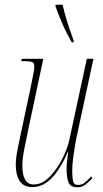

<svg xmlns="http://www.w3.org/2000/svg" viewBox="-20 -786 439 816"><path d="M309 10Q279 10 271 -11Q263 -32 263 -69Q263 -81 264.5 -96Q266 -111 270 -142H269Q237 -68 200 -29.5Q163 9 118 9Q80 9 63.5 -17Q47 -43 47 -85Q47 -114 55.5 -155.5Q64 -197 71 -230L110 -413Q115 -439 120.5 -465.5Q126 -492 126 -502Q126 -518 117.5 -522Q109 -526 83 -526H70L73 -536H164L99 -230Q92 -196 83.5 -153.5Q75 -111 75 -83Q75 -2 123 -2Q153 -2 178.5 -23.5Q204 -45 224.5 -76.5Q245 -108 258 -140Q271 -172 275 -193L349 -536H377L305 -201Q298 -166 292.5 -127Q287 -88 287 -57Q287 -32 290.5 -16Q294 0 312 0Q328 0 341 -10.5Q354 -21 367 -36L373 -29Q360 -15 344.5 -2.5Q329 10 309 10ZM285 -606Q260 -650 245.5 -684Q231 -718 216 -758V-766H246Q252 -738 264.5 -697Q277 -656 293 -614V-606Z"/></svg>

Font: Noto Serif Display ExtraCondensed Thin
Style: Italic
Weight: 100
Width: 2
Italic angle: -12°
Designer: Monotype Design Team
Foundry: Monotype Imaging Inc.
Version: Version 2.009